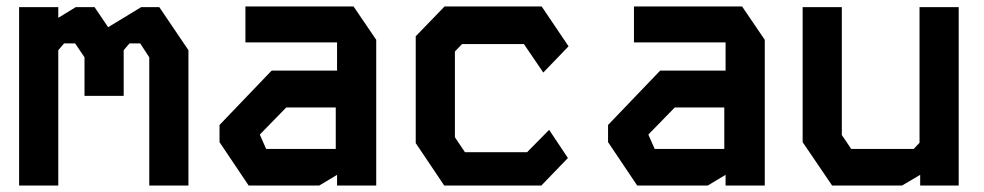

<svg xmlns="http://www.w3.org/2000/svg" viewBox="-20 -573 3040 593"><path d="M39 -551V0H160V-418L178 -439H212L241 -396V-277H362V-418L380 -439H413L441 -396V0H562V-418L472 -551H416L314 -489L272 -551H214L160 -518V-551Z M738 -553V-442H1021V-355H819L658 -187V-134L748 0H966L1021 -33V0H1142V-450L1072 -553ZM783 -156V-158L864 -241H1017V-113H802Z M1353 -553H1653L1736 -430L1658 -349L1598 -437H1407L1385 -414V-149L1416 -103H1608L1676 -172L1734 -85L1652 0H1352L1264 -131V-461Z M1938 -553V-442H2221V-355H2019L1858 -187V-134L1948 0H2166L2221 -33V0H2342V-450L2272 -553ZM1983 -156V-158L2064 -241H2217V-113H2002Z M2820 -551V-132L2802 -113H2609L2580 -156V-551H2459V-134L2550 0H2766L2822 -33V0H2941V-551Z"/></svg>

Font: Kode Mono
Style: Bold
Weight: 700
Monospace: yes
Designer: Isa Ozler
Foundry: Kadena LLC
Version: Version 1.206;gftools[0.9.28]